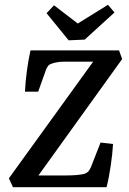

<svg xmlns="http://www.w3.org/2000/svg" viewBox="-20 -780 538 800"><path d="M34 0 17 -37 379 -538 389 -523H272Q261 -523 247 -523Q233 -523 220 -521Q207 -519 196 -515Q186 -512 181.5 -506.5Q177 -501 173 -493L139 -398H84Q86 -440 92 -484.5Q98 -529 107 -570H476L489 -534L128 -32L112 -49H258Q278 -49 297.5 -50.5Q317 -52 333 -56Q343 -60 348 -65.5Q353 -71 359 -84L399 -186L451 -180Q449 -142 441.5 -90.5Q434 -39 424 0ZM457 -728 333 -615 266 -612 174 -725 205 -758 304 -682 430 -760Z"/></svg>

Font: Rasa Medium
Style: Italic
Weight: 500
Italic angle: -7.10001°
Designer: Anna Giedrys (Yrsa+Rasa design), David Brezina (Yrsa art-direction, Rasa art-direction, design)
Foundry: Rosetta Type Foundry
Version: Version 2.004